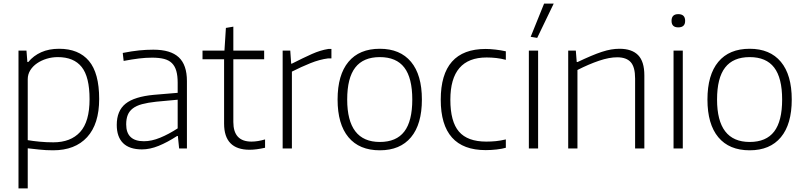

<svg xmlns="http://www.w3.org/2000/svg" viewBox="-20 -819 4439 1059"><path d="M82 -540H126L131 -477H136Q165 -512 207.5 -531Q250 -550 306 -550Q414 -550 470.5 -483Q527 -416 527 -273Q527 -135 460.5 -62.5Q394 10 273 10Q233 10 197 6Q161 2 133 -1V220H82ZM274 -34Q370 -34 422 -91Q474 -148 474 -272Q474 -395 430.5 -449.5Q387 -504 299 -504Q267 -504 237.5 -495Q208 -486 184.5 -470Q161 -454 147 -431.5Q133 -409 133 -382V-46Q162 -41 199 -37.5Q236 -34 274 -34Z M763 5Q694 5 659 -29.5Q624 -64 624 -130Q624 -208 672.5 -247Q721 -286 829 -296L960 -307V-363Q960 -401 952.5 -427.5Q945 -454 928.5 -470.5Q912 -487 885 -494Q858 -501 819 -501Q784 -501 747 -496.5Q710 -492 662 -483L657 -527Q708 -537 747.5 -541Q787 -545 826 -545Q921 -545 966 -503Q1011 -461 1011 -372V0H968L961 -69H957Q903 -34 855 -14.5Q807 5 763 5ZM774 -40Q816 -40 863.5 -59.5Q911 -79 960 -111V-269L841 -258Q795 -253 763.5 -244.5Q732 -236 712.5 -221Q693 -206 684.5 -184.5Q676 -163 676 -133Q676 -40 774 -40Z M1357 7Q1216 7 1216 -137V-492H1097V-540H1218L1226 -665L1267 -672V-540H1437V-492H1267V-146Q1267 -38 1367 -38Q1401 -38 1442 -50V-4Q1393 7 1357 7Z M1539 -540H1581L1586 -468H1590Q1653 -500 1700 -521Q1747 -542 1791 -549H1808V-497H1790Q1743 -491 1692 -470.5Q1641 -450 1590 -424V0H1539Z M2075 10Q1962 10 1902 -62Q1842 -134 1842 -270Q1842 -406 1902 -478Q1962 -550 2075 -550Q2187 -550 2247 -478Q2307 -406 2307 -270Q2307 -134 2247 -62Q2187 10 2075 10ZM2075 -36Q2166 -36 2210 -93.5Q2254 -151 2254 -270Q2254 -389 2210 -446.5Q2166 -504 2075 -504Q1984 -504 1939.5 -446.5Q1895 -389 1895 -270Q1895 -36 2075 -36Z M2659 9Q2411 9 2411 -269Q2411 -549 2659 -549Q2683 -549 2713 -545.5Q2743 -542 2770 -536V-489Q2744 -496 2717.5 -499Q2691 -502 2664 -502Q2464 -502 2464 -269Q2464 -148 2511.5 -93Q2559 -38 2662 -38Q2690 -38 2715 -40.5Q2740 -43 2770 -50V-4Q2750 2 2719 5.5Q2688 9 2659 9Z M2907 -616 2981 -799H3034L2943 -610ZM2897 -540H2948V0H2897Z M3114 -540H3156L3161 -477H3166Q3206 -496 3239 -510Q3272 -524 3299.5 -533Q3327 -542 3350.5 -546Q3374 -550 3397 -550Q3465 -550 3499.5 -515Q3534 -480 3534 -403V0H3483V-386Q3483 -449 3459 -476Q3435 -503 3384 -503Q3340 -503 3284 -484Q3228 -465 3165 -433V0H3114Z M3721 -668Q3684 -668 3684 -704Q3684 -741 3721 -741Q3759 -741 3759 -704Q3759 -668 3721 -668ZM3695 -540H3746V0H3695Z M4115 10Q4002 10 3942 -62Q3882 -134 3882 -270Q3882 -406 3942 -478Q4002 -550 4115 -550Q4227 -550 4287 -478Q4347 -406 4347 -270Q4347 -134 4287 -62Q4227 10 4115 10ZM4115 -36Q4206 -36 4250 -93.5Q4294 -151 4294 -270Q4294 -389 4250 -446.5Q4206 -504 4115 -504Q4024 -504 3979.5 -446.5Q3935 -389 3935 -270Q3935 -36 4115 -36Z"/></svg>

Font: Encode Sans Normal
Style: ExtraLight
Weight: 200
Designer: Pablo Impallari, Andres Torresi
Foundry: Pablo Impallari, Andres Torresi
Version: Version 1.000; ttfautohint (v1.00) -l 8 -r 50 -G 200 -x 14 -